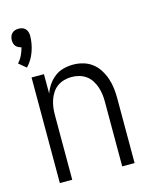

<svg xmlns="http://www.w3.org/2000/svg" viewBox="-114 -836 729 913"><g transform="rotate(-15 250.0 -380.0)"><path d="M66 0V-520H127V-424Q135 -447 149 -467Q163 -487 182 -501.5Q201 -516 225 -522Q249 -528 273 -528Q297 -528 321.5 -521Q346 -514 365.5 -499Q385 -484 398.5 -462.5Q412 -441 420 -417.5Q428 -394 431 -369.5Q434 -345 434 -320V0H373V-320Q373 -339 370.5 -357Q368 -375 362 -392.5Q356 -410 345.5 -426Q335 -442 320 -452.5Q305 -463 287 -468Q269 -473 250 -473Q231 -473 213 -468Q195 -463 180 -452.5Q165 -442 154.5 -426Q144 -410 138 -392.5Q132 -375 129.5 -357Q127 -339 127 -320V0ZM57 -571 21 -601Q35 -616 43.5 -634Q52 -652 57 -671Q49 -673 42 -676.5Q35 -680 30 -686Q25 -692 23 -700Q21 -708 21 -715Q21 -724 24 -733Q27 -742 33.5 -748.5Q40 -755 48.5 -757.5Q57 -760 66 -760Q75 -760 83.5 -757.5Q92 -755 98.5 -748.5Q105 -742 108 -733Q111 -724 111 -715Q111 -676 97.5 -637.5Q84 -599 57 -571Z"/></g></svg>

Font: Iosevka Custom Light
Style: Regular
Weight: 300
Monospace: yes
Designer: Belleve Invis
Foundry: Belleve Invis
Version: Version 27.3.5